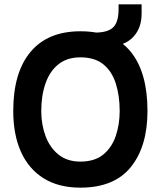

<svg xmlns="http://www.w3.org/2000/svg" viewBox="-20 -854 740 884"><path d="M41 -343Q41 -520 120.5 -615Q200 -710 350 -710Q506 -710 582.5 -615Q659 -520 659 -343Q659 -180 582.5 -85Q506 10 350 10Q250 10 181 -33Q112 -76 76.5 -155Q41 -234 41 -343ZM350 -110Q416 -110 455.5 -142.5Q495 -175 513 -228Q531 -281 531 -343Q531 -414 513 -470Q495 -526 455.5 -558Q416 -590 350 -590Q289 -590 249 -558Q209 -526 189.5 -470Q170 -414 170 -343Q170 -281 189.5 -228Q209 -175 249 -142.5Q289 -110 350 -110ZM479 -638 422 -686V-704Q478 -705 502 -729Q526 -753 526 -813V-834H632V-791Q632 -725 593.5 -684Q555 -643 479 -638Z"/></svg>

Font: Haskoy Bold
Style: Regular
Weight: 700
Designer: Ertekin Erdin
Foundry: Ertekin Erdin
Version: Version 1.500; ttfautohint (v1.8.3)